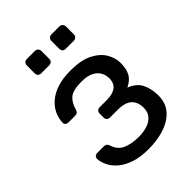

<svg xmlns="http://www.w3.org/2000/svg" viewBox="-211 -822 935 935"><g transform="rotate(-45 256.0 -355.0)"><path d="M255 10Q196 10 155.5 -4.5Q115 -19 90.5 -41.5Q66 -64 55 -88.5Q44 -113 43 -134Q43 -143 49 -148.5Q55 -154 63 -154H110Q119 -154 125 -149.5Q131 -145 134 -135Q146 -96 180 -81Q214 -66 263 -66Q295 -66 322 -74.5Q349 -83 364.5 -102Q380 -121 380 -149Q380 -190 356.5 -211Q333 -232 284 -232H229Q220 -232 214 -238Q208 -244 208 -254V-281Q208 -291 214 -297Q220 -303 229 -303H278Q319 -303 341 -319Q363 -335 363 -370Q363 -391 353 -410Q343 -429 319.5 -441.5Q296 -454 255 -454Q197 -454 173.5 -434.5Q150 -415 140 -377Q136 -366 130.5 -362Q125 -358 115 -358H70Q61 -358 55 -363Q49 -368 49 -377Q50 -407 62.5 -434Q75 -461 100.5 -483Q126 -505 164.5 -517.5Q203 -530 255 -530Q330 -530 373.5 -507Q417 -484 436 -450.5Q455 -417 455 -384Q455 -345 442 -319Q429 -293 393 -275Q438 -258 455 -224Q472 -190 473 -145Q474 -93 446 -59Q418 -25 368.5 -7.5Q319 10 255 10ZM315 -621Q304 -621 298 -627Q292 -633 292 -643V-697Q292 -707 298 -713.5Q304 -720 315 -720H369Q379 -720 385.5 -713.5Q392 -707 392 -697V-643Q392 -633 385.5 -627Q379 -621 369 -621ZM145 -621Q135 -621 129 -627Q123 -633 123 -643V-697Q123 -707 129 -713.5Q135 -720 145 -720H200Q210 -720 216.5 -713.5Q223 -707 223 -697V-643Q223 -633 216.5 -627Q210 -621 200 -621Z"/></g></svg>

Font: DVN-Rubik
Style: Regular
Weight: 400
Designer: Hubert and Fischer
Foundry: Hubert & Fischer
Version: Version 2.102